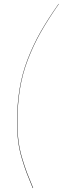

<svg xmlns="http://www.w3.org/2000/svg" viewBox="-20 -845 323 990"><path d="M282.2 -825.2 283.2 -824.2Q226.6 -743.2 189.5 -677.5Q152.3 -611.8 123.8 -537.8Q95.2 -463.9 82.5 -384.8Q69.8 -305.7 69.8 -211.9Q69.8 -161.1 75.7 -116.2Q81.5 -71.3 95 -27.1Q108.4 17.1 119.4 46.1Q130.4 75.2 150.9 124L148.9 125Q128.4 76.2 117.4 47.1Q106.4 18.1 93 -26.4Q79.6 -70.8 73.7 -116Q67.9 -161.1 67.9 -211.9Q67.9 -306.2 80.8 -385.5Q93.8 -464.8 122.3 -538.8Q150.9 -612.8 188.2 -678.7Q225.6 -744.6 282.2 -825.2Z"/></svg>

Font: Fira Sans Compressed Two
Style: Italic
Weight: 100
Width: 3
Italic angle: -8°
Designer: Carrois Corporate & Edenspiekermann AG
Foundry: Carrois Corporate GbR & Edenspiekermann AG
Version: Version 4.203;PS 004.203;hotconv 1.0.88;makeotf.lib2.5.64775